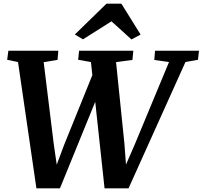

<svg xmlns="http://www.w3.org/2000/svg" viewBox="-20 -1019 1102 1044"><path d="M178 5 78 -681.5 19 -694 25.5 -743H297L293 -693.5L217.5 -681L272 -238L297 -64.5L267.5 -67.5L328 -229.5L486 -620L503.5 -479.5L306 5ZM548.5 5 474.5 -681.5 405 -694 410 -743H705L700 -693L611 -681.5L656.5 -238L669.5 -64L641 -68.5L712.5 -233L899 -681.5L819 -693L823 -743H1062L1056.5 -694L988.5 -682L679 5ZM387 -831.5 559 -999H640L744.5 -831L694.5 -804.5Q667.5 -829 640.5 -854Q613.5 -879 586 -903Q547.5 -879 508.8 -854.2Q470 -829.5 431 -805Z"/></svg>

Font: Merriweather
Style: Bold Italic
Weight: 700
Italic angle: -7.8°
Version: Version 2.101